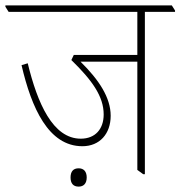

<svg xmlns="http://www.w3.org/2000/svg" viewBox="-42 -642 670 713"><path d="M264 -99C328 -99 369 -145 369 -212C369 -280 325 -346 257 -413H468V-11L490 5H496V-598H608V-603L596 -622H-22V-617L-10 -598H468V-438H232L223 -419C300 -344 343 -284 343 -217C343 -163 312 -127 258 -127C154 -127 97 -259 61 -407L38 -400C75 -241 138 -99 264 -99ZM250 51C269 51 280 39 280 17C280 -5 269 -17 250 -17C230 -17 220 -5 220 17C220 39 230 51 250 51Z"/></svg>

Font: Noto Serif Devanagari SemiCondensed Thin
Style: Regular
Weight: 100
Width: 4
Designer: Universal Thirst, Indian Type Foundry and the Monotype Design Team
Foundry: Monotype Imaging Inc.
Version: Version 2.004